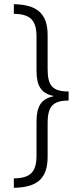

<svg xmlns="http://www.w3.org/2000/svg" viewBox="-20 -736 394 915"><path d="M46 114V159C158 157 207 115 207 10V-149C207 -233 235 -256 307 -257V-300C232 -300 207 -326 207 -406V-568C207 -673 155 -714 46 -716V-670C121 -669 154 -643 154 -562V-399C154 -326 177 -291 234 -279V-277C177 -265 154 -230 154 -156V5C154 85 124 113 46 114Z"/></svg>

Font: Noto Sans Khmer UI ExtraCondensed Light
Style: Regular
Weight: 300
Width: 2
Designer: Danh Hong and the Monotype Design Team
Foundry: Monotype Imaging Inc.
Version: Version 2.002